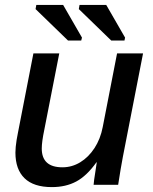

<svg xmlns="http://www.w3.org/2000/svg" viewBox="-20 -743 614 772"><path d="M367.7 -90.3Q328.6 -35.6 286.6 -13.2Q244.6 9.3 188.5 9.3Q115.2 9.3 78.6 -26.4Q42 -62 42 -129.4Q42 -139.2 43.2 -152.6Q44.4 -166 46.9 -180.9Q49.3 -195.8 52.2 -209.5L114.3 -528.3H218.3L158.2 -221.7Q147.9 -172.4 147.9 -146Q147.9 -70.3 231 -70.3Q269.5 -70.3 302.7 -90.6Q335.9 -110.8 359.9 -147.5Q383.8 -184.1 393.1 -232.4L450.7 -528.3H555.2L474.1 -112.8Q469.7 -90.8 465.1 -62.7Q460.4 -34.7 455.1 0H356.4Q356.4 -3.4 358.6 -20.8Q360.8 -38.1 364.3 -58.3Q367.7 -78.6 369.1 -90.3ZM309.6 -591.8 306.6 -580.1H253.4L123 -706.5L126 -723.1H233.9ZM482.9 -591.8 480.5 -580.1H427.2L296.9 -706.5L299.8 -723.1H407.2Z"/></svg>

Font: Arimo Medium
Style: Italic
Weight: 500
Italic angle: -12°
Designer: Steve Matteson
Foundry: Monotype Imaging Inc.
Version: Version 1.33